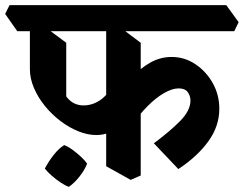

<svg xmlns="http://www.w3.org/2000/svg" viewBox="-67 -659 946 745"><path d="M307 -135Q273 -135 237 -149.5Q201 -164 167.5 -189.5Q134 -215 107.5 -247.5Q81 -280 65 -317Q49 -354 49 -390V-581L100 -560L190 -493V-285Q202 -268 219 -259Q236 -250 257 -250Q296 -250 328.5 -275.5Q361 -301 377 -347L454 -238Q433 -201 408.5 -178Q384 -155 358.5 -145Q333 -135 307 -135ZM440 39 345 -14V-581L390 -560L479 -493V22ZM625 -3 530 -103Q592 -149 632 -189.5Q672 -230 672 -269Q672 -287 661.5 -301.5Q651 -316 626 -316Q601 -316 569 -297.5Q537 -279 504.5 -246Q472 -213 443 -171L393 -284Q415 -325 446 -359.5Q477 -394 516 -416Q555 -438 599 -438Q649 -438 691 -410Q733 -382 758.5 -336.5Q784 -291 784 -237Q784 -169 741 -110Q698 -51 625 -3ZM0 -538 -47 -605 -30 -639H811L859 -573L842 -538ZM200 66Q186 61 168 49Q150 37 133.5 22.5Q117 8 107 -5Q121 -32 141 -57.5Q161 -83 182 -96Q198 -90 215.5 -77Q233 -64 248 -50Q263 -36 271 -24Q262 0 241.5 26Q221 52 200 66Z"/></svg>

Font: Eczar SemiBold
Style: Regular
Weight: 600
Designer: Vaibhav Singh
Foundry: Rosetta Type Foundry
Version: Version 2.000